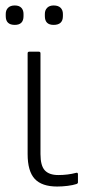

<svg xmlns="http://www.w3.org/2000/svg" viewBox="-20 -671 329 702"><path d="M189 11Q133 11 107 -17Q81 -45 81 -108V-476Q81 -482 87 -482H122Q128 -482 128 -476V-108Q128 -65 144 -48Q160 -31 193 -31Q228 -31 258 -39Q265 -41 265 -34V-4Q265 0 259 2Q247 6 227.5 8.5Q208 11 189 11ZM34 -580Q1 -580 1 -612V-620Q1 -634 9.5 -642.5Q18 -651 34 -651Q50 -651 58 -642.5Q66 -634 66 -620V-612Q66 -580 34 -580ZM176 -580Q144 -580 144 -612V-620Q144 -634 152.5 -642.5Q161 -651 176 -651Q193 -651 201.5 -642.5Q210 -634 210 -620V-612Q210 -580 176 -580Z"/></svg>

Font: Sofia Sans Semi Condensed Light
Style: Regular
Weight: 300
Designer: Botio Nikoltchev, Ani Petrova
Foundry: lettersoup
Version: Version 4.100; ttfautohint (v1.8.4.7-5d5b)